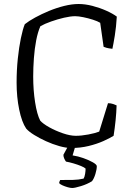

<svg xmlns="http://www.w3.org/2000/svg" viewBox="-20 -740 662 960"><path d="M336 0Q310 0 276.5 -9.5Q243 -19 210 -34Q177 -49 150.5 -65.5Q124 -82 111 -97Q89 -129 76 -192Q63 -255 63 -327Q63 -389 69 -446.5Q75 -504 84.5 -549.5Q94 -595 104 -619Q124 -635 156 -652.5Q188 -670 225.5 -685.5Q263 -701 301.5 -710.5Q340 -720 373 -720Q406 -720 442.5 -710.5Q479 -701 511.5 -686.5Q544 -672 564 -657Q561 -605 554 -562Q547 -519 542 -496Q523 -498 512.5 -501Q502 -504 498 -506L481 -626Q468 -634 444.5 -641.5Q421 -649 396.5 -654Q372 -659 356 -659Q333 -659 300.5 -651.5Q268 -644 235.5 -632.5Q203 -621 182 -609Q169 -580 161 -538.5Q153 -497 149.5 -449.5Q146 -402 146 -357Q146 -289 155.5 -228.5Q165 -168 181 -137Q195 -121 226.5 -103.5Q258 -86 294.5 -73.5Q331 -61 359 -61Q387 -61 421.5 -67.5Q456 -74 476 -82L520 -224Q534 -224 545.5 -220Q557 -216 563 -213Q562 -178 558 -138.5Q554 -99 548 -61Q529 -49 496.5 -34.5Q464 -20 423 -10Q382 0 336 0ZM341 200Q332 200 318 196Q304 192 292 186.5Q280 181 276 176Q276 170 278 166.5Q280 163 281 160Q318 160 345.5 159.5Q373 159 398 153Q403 145 405.5 129.5Q408 114 408 103Q402 97 385 90Q368 83 347.5 77Q327 71 310 68Q306 63 301.5 53.5Q297 44 297 34Q306 18 313.5 3.5Q321 -11 337 -37H365L343 37Q370 41 398 51Q426 61 445 72Q464 83 464 91Q464 107 457 130Q450 153 440 166Q416 181 385 190.5Q354 200 341 200Z"/></svg>

Font: Texturina ExtraLight
Style: Regular
Weight: 200
Designer: Guillermo Torres Carreño
Foundry: Omnibus-Type
Version: Version 1.002; ttfautohint (v1.8.3)